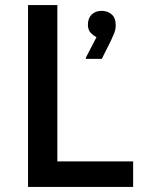

<svg xmlns="http://www.w3.org/2000/svg" viewBox="-20 -740 579 760"><path d="M91 0V-720H207V-101H507V0ZM362 -593Q351 -598 339.5 -609.5Q328 -621 328 -642Q328 -668 343 -682.5Q358 -697 382 -697Q406 -697 422 -683Q438 -669 438 -641Q438 -622 431 -606Q424 -590 419 -579L383 -507H320V-512Z"/></svg>

Font: Kufam Medium
Style: Regular
Weight: 500
Designer: Wael Morcos, Artur Schmal
Foundry: Original Type
Version: Version 1.300; ttfautohint (v1.8.3)